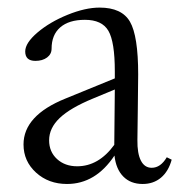

<svg xmlns="http://www.w3.org/2000/svg" viewBox="-20 -466 473 498"><path d="M153.8 11.2Q106 11.2 73.5 -18.3Q41 -47.9 41 -91.3Q41 -166.5 149.9 -210.4L277.8 -262.7V-281.2Q277.8 -357.4 261.2 -386Q244.6 -414.6 200.2 -414.6Q158.7 -414.6 136.2 -395Q113.8 -375.5 113.8 -339.8Q113.8 -325.7 102.1 -316.9Q90.3 -308.1 71.8 -308.1Q45.4 -308.1 45.4 -332.5Q45.4 -354.5 77.1 -381.6Q108.9 -408.7 155 -427.5Q201.2 -446.3 238.3 -446.3Q295.9 -446.3 317.1 -409.7Q338.4 -373 338.4 -272.9Q338.4 -240.7 337.4 -181.4Q336.4 -122.1 336.4 -103Q335.9 -67.9 345.5 -49.3Q355 -30.8 373.5 -30.8Q396.5 -30.8 412.6 -58.1L425.3 -51.8Q417 -21.5 397.5 -5.1Q377.9 11.2 350.1 11.2Q318.8 11.2 299.8 -8.1Q280.8 -27.3 276.9 -62.5Q228 11.2 153.8 11.2ZM107.4 -102.1Q107.4 -72.3 127.9 -53.5Q148.4 -34.7 180.2 -34.7Q235.8 -34.7 276.4 -90.3L277.8 -233.9L221.2 -210.4Q162.1 -186 134.8 -159.9Q107.4 -133.8 107.4 -102.1Z"/></svg>

Font: Elstob Light
Style: Regular
Weight: 300
Designer: Peter S. Baker
Version: Version 1.015